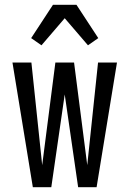

<svg xmlns="http://www.w3.org/2000/svg" viewBox="-20 -781 540 801"><path d="M117 0 32 -520H111L156 -92L211 -520H289L344 -92L389 -520H468L383 0H306L250 -387L194 0ZM153 -592 110 -622 201 -761H299L390 -622L347 -592L250 -705Z"/></svg>

Font: Iosevka Algr
Style: Regular
Weight: 400
Monospace: yes
Designer: Belleve Invis
Foundry: Belleve Invis
Version: Version 26.0.2; ttfautohint (v1.8.3)